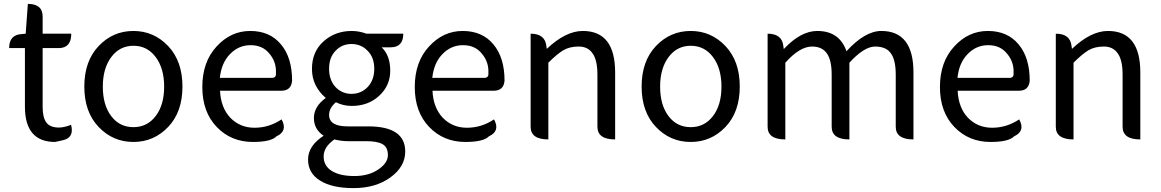

<svg xmlns="http://www.w3.org/2000/svg" viewBox="-20 -716 5961 986"><path d="M263 13Q108 13 108 -168V-469H27Q27 -538 92 -541L112 -543L123 -696Q199 -696 199 -631V-543H346Q346 -469 281 -469H199V-166Q199 -113 218 -87Q237 -61 283 -61Q309 -61 345 -75Q363 -7 299 5Z M843.5 -64Q770 13 665 13Q560 13 486.5 -64Q413 -141 413 -271.5Q413 -402 486.5 -479.5Q560 -557 665 -557Q770 -557 843.5 -479.5Q917 -402 917 -271.5Q917 -141 843.5 -64ZM551 -120Q594 -63 665 -63Q736 -63 779.5 -120Q823 -177 823 -271Q823 -365 779.5 -423Q736 -481 665.5 -481Q595 -481 551.5 -423Q508 -365 508 -271Q508 -177 551 -120Z M1279 13Q1167 13 1093 -64Q1019 -141 1019 -269Q1019 -398 1092 -477Q1165 -557 1265 -557Q1366 -557 1423 -488Q1480 -420 1480 -302Q1476 -250 1424 -250H1110Q1114 -163 1163 -111Q1213 -60 1287 -60Q1362 -60 1426 -103Q1459 -43 1400 -16Q1372 13 1279 13ZM1109 -316H1375Q1400 -316 1397 -341Q1400 -397 1364 -440Q1329 -484 1267 -484Q1205 -484 1161 -438Q1117 -393 1109 -316Z M1796 250Q1684 250 1623 211Q1562 173 1562 103Q1562 33 1642 -19Q1592 -52 1592 -110Q1592 -169 1653 -213Q1582 -274 1582 -362Q1582 -450 1641 -503Q1701 -557 1786 -557Q1824 -557 1862 -543H2051Q2051 -473 1986 -473H1940Q1984 -431 1984 -353Q1984 -276 1927 -224Q1871 -172 1786 -172Q1743 -172 1705 -191Q1670 -161 1670 -126Q1670 -67 1765 -67H1871Q2061 -67 2061 62Q2061 140 1985 195Q1909 250 1796 250ZM1703 -269Q1737 -234 1785 -234Q1834 -234 1868 -269Q1902 -305 1902 -363Q1902 -421 1868 -455Q1835 -490 1785 -490Q1736 -490 1703 -455Q1670 -421 1670 -363Q1670 -305 1703 -269ZM1923 154Q1972 121 1972 80Q1972 40 1944 24Q1917 9 1861 9H1767Q1733 9 1697 0Q1642 39 1642 87Q1642 136 1684 162Q1726 188 1800 188Q1874 188 1923 154Z M2370 13Q2258 13 2184 -64Q2110 -141 2110 -269Q2110 -398 2183 -477Q2256 -557 2356 -557Q2457 -557 2514 -488Q2571 -420 2571 -302Q2567 -250 2515 -250H2201Q2205 -163 2254 -111Q2304 -60 2378 -60Q2453 -60 2517 -103Q2550 -43 2491 -16Q2463 13 2370 13ZM2200 -316H2466Q2491 -316 2488 -341Q2491 -397 2455 -440Q2420 -484 2358 -484Q2296 -484 2252 -438Q2208 -393 2200 -316Z M2796 0Q2705 0 2705 -65V-543Q2780 -543 2786 -478L2788 -465Q2885 -557 2973 -557Q3139 -557 3139 -344V0Q3048 0 3048 -65V-332Q3048 -408 3023 -442Q2999 -477 2952 -477Q2905 -477 2873 -458Q2841 -439 2796 -394V0Z M3705.5 -64Q3632 13 3527 13Q3422 13 3348.5 -64Q3275 -141 3275 -271.5Q3275 -402 3348.5 -479.5Q3422 -557 3527 -557Q3632 -557 3705.5 -479.5Q3779 -402 3779 -271.5Q3779 -141 3705.5 -64ZM3413 -120Q3456 -63 3527 -63Q3598 -63 3641.5 -120Q3685 -177 3685 -271Q3685 -365 3641.5 -423Q3598 -481 3527.5 -481Q3457 -481 3413.5 -423Q3370 -365 3370 -271Q3370 -177 3413 -120Z M4013 0Q3922 0 3922 -65V-543Q3997 -543 4003 -478L4005 -464Q4092 -557 4177 -557Q4291 -557 4327 -453Q4422 -557 4506 -557Q4671 -557 4671 -344V0Q4580 0 4580 -65V-332Q4580 -408 4555 -442Q4531 -477 4474 -477Q4418 -477 4342 -394V0Q4251 0 4251 -65V-332Q4251 -408 4226 -442Q4202 -477 4150 -477Q4087 -477 4013 -394V0Z M5067 13Q4955 13 4881 -64Q4807 -141 4807 -269Q4807 -398 4880 -477Q4953 -557 5053 -557Q5154 -557 5211 -488Q5268 -420 5268 -302Q5264 -250 5212 -250H4898Q4902 -163 4951 -111Q5001 -60 5075 -60Q5150 -60 5214 -103Q5247 -43 5188 -16Q5160 13 5067 13ZM4897 -316H5163Q5188 -316 5185 -341Q5188 -397 5152 -440Q5117 -484 5055 -484Q4993 -484 4949 -438Q4905 -393 4897 -316Z M5493 0Q5402 0 5402 -65V-543Q5477 -543 5483 -478L5485 -465Q5582 -557 5670 -557Q5836 -557 5836 -344V0Q5745 0 5745 -65V-332Q5745 -408 5720 -442Q5696 -477 5649 -477Q5602 -477 5570 -458Q5538 -439 5493 -394V0Z"/></svg>

Font: Swei Toothpaste CJK TC
Style: Regular
Weight: 400
Version: Version 1.0